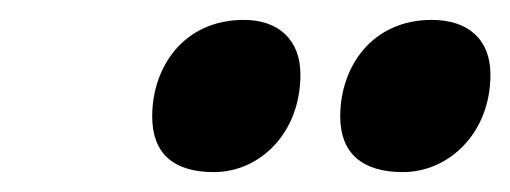

<svg xmlns="http://www.w3.org/2000/svg" viewBox="-20 -787 513 193"><path d="M385 -614C431 -614 473 -653 473 -712C473 -747 451 -767 414 -767C354 -767 322 -720 322 -670C322 -633 344 -614 385 -614ZM195 -614C241 -614 282 -653 282 -712C282 -747 260 -767 225 -767C165 -767 133 -720 133 -670C133 -633 154 -614 195 -614Z"/></svg>

Font: Noto Sans UI Condensed Black
Style: Italic
Weight: 900
Width: 3
Italic angle: -192°
Designer: Monotype Design Team
Foundry: Monotype Imaging Inc.
Version: Version 1.901